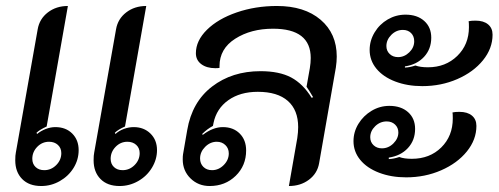

<svg xmlns="http://www.w3.org/2000/svg" viewBox="-20 -613 1667 642"><path d="M31 -77Q31 -94 33 -103L106 -515Q112 -550 140 -571.5Q168 -593 207 -593L136 -190Q112 -179 102 -169L104 -165Q116 -175 132.5 -181.5Q149 -188 165 -188Q200 -188 221.5 -166.5Q243 -145 243 -111Q243 -79 226 -51.5Q209 -24 180 -7.5Q151 9 118 9Q77 9 54 -14.5Q31 -38 31 -77ZM293 -77Q293 -94 295 -103L368 -515Q374 -550 402 -571.5Q430 -593 469 -593L398 -190Q375 -180 364 -169L366 -165Q378 -176 394.5 -182Q411 -188 427 -188Q461 -188 483 -166.5Q505 -145 505 -111Q505 -80 488 -52Q471 -24 442 -7.5Q413 9 380 9Q339 9 316 -14.5Q293 -38 293 -77ZM185 -101Q185 -118 173.5 -128.5Q162 -139 144 -139Q121 -139 104.5 -122Q88 -105 88 -82Q88 -65 99 -54.5Q110 -44 128 -44Q151 -44 168 -61Q185 -78 185 -101ZM447 -101Q447 -118 435.5 -128.5Q424 -139 406 -139Q383 -139 366.5 -122Q350 -105 350 -82Q350 -65 361 -54.5Q372 -44 390 -44Q413 -44 430 -61Q447 -78 447 -101Z M591 -80Q591 -91 592 -97L606 -178Q622 -272 689 -323.5Q756 -375 851 -375Q914 -375 953.5 -354Q993 -333 1022 -286L1027 -288Q1011 -315 1005 -323L1016 -385Q1019 -403 1019 -419Q1019 -517 893 -517Q819 -517 766.5 -483.5Q714 -450 714 -392V-386Q709 -385 700 -385Q671 -385 653 -398.5Q635 -412 635 -435Q635 -477 672 -513.5Q709 -550 771.5 -571.5Q834 -593 906 -593Q998 -593 1052 -547Q1106 -501 1106 -424Q1106 -407 1103 -387L1047 -67Q1041 -33 1013 -12Q985 9 946 9L974 -151Q977 -171 977 -188Q977 -245 942.5 -275.5Q908 -306 842 -306Q783 -306 743.5 -278Q704 -250 694 -202L692 -192Q673 -182 656 -165L658 -162Q692 -188 725 -188Q760 -188 781.5 -166.5Q803 -145 803 -110Q803 -59 768 -25Q733 9 681 9Q643 9 617 -16.5Q591 -42 591 -80ZM745 -100Q745 -117 733.5 -128Q722 -139 705 -139Q683 -139 666 -122Q649 -105 649 -83Q649 -66 660 -55Q671 -44 689 -44Q711 -44 728 -61Q745 -78 745 -100Z M1216 -446Q1216 -477 1232.5 -504.5Q1249 -532 1276.5 -548Q1304 -564 1336 -564Q1375 -564 1398.5 -543Q1422 -522 1422 -487Q1422 -449 1398 -423Q1374 -397 1334 -391V-387Q1352 -388 1369 -394Q1385 -388 1411 -388Q1470 -388 1509 -426Q1548 -464 1548 -522Q1548 -538 1547 -542Q1555 -544 1570 -544Q1597 -544 1612 -531.5Q1627 -519 1627 -497Q1627 -451 1595 -411.5Q1563 -372 1509 -348.5Q1455 -325 1392 -325Q1342 -325 1301.5 -340.5Q1261 -356 1238.5 -383.5Q1216 -411 1216 -446ZM1365 -475Q1365 -492 1354.5 -502.5Q1344 -513 1327 -513Q1305 -513 1288.5 -496.5Q1272 -480 1272 -459Q1272 -443 1283 -432.5Q1294 -422 1311 -422Q1332 -422 1348.5 -438Q1365 -454 1365 -475ZM1162 -141Q1162 -172 1178.5 -199Q1195 -226 1222.5 -242.5Q1250 -259 1282 -259Q1321 -259 1344.5 -238Q1368 -217 1368 -182Q1368 -144 1344 -118Q1320 -92 1280 -86V-81Q1298 -82 1315 -88Q1331 -82 1357 -82Q1417 -82 1455.5 -120Q1494 -158 1494 -217Q1494 -233 1493 -237Q1501 -239 1516 -239Q1543 -239 1558 -226.5Q1573 -214 1573 -192Q1573 -146 1541 -106.5Q1509 -67 1455 -43.5Q1401 -20 1338 -20Q1288 -20 1247.5 -35.5Q1207 -51 1184.5 -78.5Q1162 -106 1162 -141ZM1312 -170Q1312 -186 1301 -196.5Q1290 -207 1273 -207Q1251 -207 1234.5 -191Q1218 -175 1218 -154Q1218 -138 1229 -127.5Q1240 -117 1257 -117Q1279 -117 1295.5 -133.5Q1312 -150 1312 -170Z"/></svg>

Font: K2D
Style: Italic
Weight: 400
Italic angle: -10°
Designer: Katatrad Aksorn Co.,Ltd.
Foundry: Cadson Demak Co.,Ltd.
Version: Version 1.000; ttfautohint (v1.6)